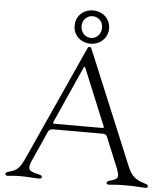

<svg xmlns="http://www.w3.org/2000/svg" viewBox="-62 -1002 920 1061"><g transform="rotate(5 398.5 -471.0)"><path d="M397.7 -735.1 394.2 -727.3 111.5 -103.7C86.6 -50.4 73.5 -32 30.5 -20.6C10.3 -14.9 7.1 -12.1 7.1 -5C7.1 0.7 11.4 4.3 17.8 4.3C35.5 4.3 51.1 -0.7 99.4 0C141.3 0.7 168.7 4.3 193.2 4.3C203.1 4.3 208.8 0.4 208.8 -5C208.8 -12.1 206.3 -14.9 185.4 -19.9C125.4 -33 123.9 -45.8 156.2 -113.6L217.3 -250L217.7 -251.1L220.5 -257.5C226.6 -269.5 233.3 -273.4 250.7 -273.4H519.9C537.6 -273.4 542.6 -269.9 547.9 -258.9L620 -83.8C634.2 -41.5 634.2 -33.4 590.9 -19.9C571 -14.2 568.2 -11 568.2 -5C568.2 1.4 572.1 4.3 581 4.3C598.4 4.3 610.8 -0.4 677.6 0C742.2 0.4 767.8 4.3 784.1 4.3C793 4.3 797.2 0.7 796.9 -5.7C797.2 -11.7 794.7 -14.6 774.9 -20.6C726.9 -35.9 704.5 -52.2 682.5 -105.1L433.2 -705.3H432.9L419.7 -736.5C416.9 -743.3 414.4 -744.3 409.1 -744.3C404.5 -744.3 400.6 -741.8 397.7 -735.1ZM245.7 -313.2 381.7 -617.5 386.7 -628.2C389.6 -634.2 391.7 -634.9 394.2 -631.4L525.6 -312.5C527.3 -306.8 524.9 -305 517.8 -304.7H252.8C245.7 -304.7 243.3 -307.2 245.7 -313.2ZM316.8 -855.1C316.1 -800.4 359 -763.5 411.9 -762.8C464.5 -763.5 507.5 -800.4 507.8 -855.1C507.5 -909.8 464.5 -947.1 411.9 -947.4C359 -947.1 316.1 -909.8 316.8 -855.1ZM355.1 -855.1C354.4 -890.3 380.3 -915.1 411.9 -915.5C443.5 -915.1 469.5 -890.3 468.8 -855.1C468 -820 443.5 -795.1 411.9 -794.7C380.3 -795.1 355.8 -820 355.1 -855.1Z"/></g></svg>

Font: Margiela Serif Light
Style: Regular
Weight: 300
Designer: Andreas Faust, Stefan Endress
Version: Version 1.002;FEAKit 1.0